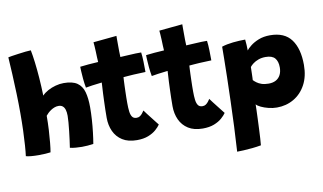

<svg xmlns="http://www.w3.org/2000/svg" viewBox="-90 -919 2259 1341"><g transform="rotate(-10 1040.0 -248.0)"><path d="M206.5 4Q193.5 6 170.8 7.5Q148 9 123 9Q94 9 69 6.8Q44 4.5 32 0.5Q36 -28.5 39.2 -74.5Q42.5 -120.5 44.5 -178.8Q46.5 -237 46.5 -301Q46.5 -369.5 44.2 -440.8Q42 -512 38.5 -578.8Q35 -645.5 31.5 -700.5Q35.5 -702 56.2 -705.2Q77 -708.5 104.5 -712.2Q132 -716 157 -718.8Q182 -721.5 194.5 -721.5Q202 -684 208.2 -633.5Q214.5 -583 219 -522.8Q223.5 -462.5 225.5 -395Q242.5 -413 267.8 -426.8Q293 -440.5 322.5 -448.5Q352 -456.5 380.5 -456.5Q443 -456.5 476 -433.5Q509 -410.5 521.2 -366.5Q533.5 -322.5 533.5 -258.5Q533.5 -217.5 530.5 -171.2Q527.5 -125 522.2 -80.8Q517 -36.5 511 -2Q491.5 1 470.8 2.8Q450 4.5 429.5 4.5Q407.5 4.5 385.5 2.5Q363.5 0.5 345 -3.5Q348.5 -25.5 352.5 -56Q356.5 -86.5 360.2 -118.8Q364 -151 366.2 -179.8Q368.5 -208.5 368.5 -227Q368.5 -252.5 363 -270Q357.5 -287.5 346.2 -296.5Q335 -305.5 317 -305.5Q302 -305.5 288.2 -300.2Q274.5 -295 262.5 -287Q250.5 -279 240.8 -269.8Q231 -260.5 224.5 -252Q224.5 -201.5 221.8 -152.2Q219 -103 215 -62Q211 -21 206.5 4Z M985 -56Q974.5 -40 952.8 -20.8Q931 -1.5 897.2 11.8Q863.5 25 816.5 25Q754.5 25 714.2 -0.5Q674 -26 654.2 -69.2Q634.5 -112.5 634.5 -165Q634.5 -193.5 635.2 -223.8Q636 -254 637 -283Q638 -312 639.2 -337.8Q640.5 -363.5 641.8 -383Q643 -402.5 643.5 -414Q608 -410 575 -405.5Q542 -401 528.5 -398Q522.5 -430 519.5 -462.8Q516.5 -495.5 515.5 -519.2Q514.5 -543 514.5 -548.5Q543.5 -552 575.2 -554.8Q607 -557.5 643.5 -559.5Q642.5 -569 641.5 -593.2Q640.5 -617.5 640 -636Q639.5 -654 638 -672.2Q636.5 -690.5 635.5 -701L801 -717Q800.5 -711.5 800.8 -691.2Q801 -671 801 -643Q801 -628 801.2 -608Q801.5 -588 802.5 -567Q819.5 -568 841.8 -569.2Q864 -570.5 876.5 -571Q897 -572.5 912.2 -572.8Q927.5 -573 937.5 -573Q947.5 -573 951 -573Q955 -545.5 956 -505.2Q957 -465 957 -433.5Q952 -433.5 925 -432.2Q898 -431 872.5 -430Q854.5 -429 832.8 -427.2Q811 -425.5 799.5 -424.5Q799 -415 798 -399Q797 -383 796.5 -363.2Q796 -343.5 795.2 -322Q794.5 -300.5 794.2 -279.8Q794 -259 794 -241.5Q794 -208 797 -182.8Q800 -157.5 810 -143.2Q820 -129 841.5 -129Q855.5 -129 865.5 -136Q875.5 -143 883 -152.8Q890.5 -162.5 896 -171Q903.5 -160.5 916.5 -143.5Q929.5 -126.5 943.8 -108.5Q958 -90.5 969.2 -76Q980.5 -61.5 985 -56Z M1452 -56Q1441.5 -40 1419.8 -20.8Q1398 -1.5 1364.2 11.8Q1330.5 25 1283.5 25Q1221.5 25 1181.2 -0.5Q1141 -26 1121.2 -69.2Q1101.5 -112.5 1101.5 -165Q1101.5 -193.5 1102.2 -223.8Q1103 -254 1104 -283Q1105 -312 1106.2 -337.8Q1107.5 -363.5 1108.8 -383Q1110 -402.5 1110.5 -414Q1075 -410 1042 -405.5Q1009 -401 995.5 -398Q989.5 -430 986.5 -462.8Q983.5 -495.5 982.5 -519.2Q981.5 -543 981.5 -548.5Q1010.5 -552 1042.2 -554.8Q1074 -557.5 1110.5 -559.5Q1109.5 -569 1108.5 -593.2Q1107.5 -617.5 1107 -636Q1106.5 -654 1105 -672.2Q1103.5 -690.5 1102.5 -701L1268 -717Q1267.5 -711.5 1267.8 -691.2Q1268 -671 1268 -643Q1268 -628 1268.2 -608Q1268.5 -588 1269.5 -567Q1286.5 -568 1308.8 -569.2Q1331 -570.5 1343.5 -571Q1364 -572.5 1379.2 -572.8Q1394.5 -573 1404.5 -573Q1414.5 -573 1418 -573Q1422 -545.5 1423 -505.2Q1424 -465 1424 -433.5Q1419 -433.5 1392 -432.2Q1365 -431 1339.5 -430Q1321.5 -429 1299.8 -427.2Q1278 -425.5 1266.5 -424.5Q1266 -415 1265 -399Q1264 -383 1263.5 -363.2Q1263 -343.5 1262.2 -322Q1261.5 -300.5 1261.2 -279.8Q1261 -259 1261 -241.5Q1261 -208 1264 -182.8Q1267 -157.5 1277 -143.2Q1287 -129 1308.5 -129Q1322.5 -129 1332.5 -136Q1342.5 -143 1350 -152.8Q1357.5 -162.5 1363 -171Q1370.5 -160.5 1383.5 -143.5Q1396.5 -126.5 1410.8 -108.5Q1425 -90.5 1436.2 -76Q1447.5 -61.5 1452 -56Z M1491 226Q1496.5 142 1500.5 50.2Q1504.5 -41.5 1507.2 -131Q1510 -220.5 1511.8 -298Q1513.5 -375.5 1514.2 -432.2Q1515 -489 1515 -514.5Q1550 -526 1595 -530.8Q1640 -535.5 1682 -535.5Q1684 -518 1685.2 -496.8Q1686.5 -475.5 1686.5 -457.5Q1695.5 -470 1718 -488.2Q1740.5 -506.5 1776 -520.8Q1811.5 -535 1857.5 -535Q1960 -535 2007.8 -470.2Q2055.5 -405.5 2055.5 -290Q2055.5 -209 2024 -150.5Q1992.5 -92 1938.8 -60.8Q1885 -29.5 1818.5 -29.5Q1789.5 -29.5 1759.8 -37Q1730 -44.5 1707 -55.5Q1684 -66.5 1675.5 -77.5Q1675.5 -65 1674.5 -37.2Q1673.5 -9.5 1672.2 25.5Q1671 60.5 1669.2 96.2Q1667.5 132 1665.8 162.5Q1664 193 1662 211Q1632 216.5 1599.2 219.8Q1566.5 223 1537.5 224.5Q1508.5 226 1491 226ZM1791 -204Q1821 -204 1842.2 -215.5Q1863.5 -227 1875 -249.2Q1886.5 -271.5 1886.5 -302.5Q1886.5 -345 1866.8 -368Q1847 -391 1801 -391Q1772.5 -391 1750 -382.8Q1727.5 -374.5 1712.2 -363Q1697 -351.5 1688 -340Q1688 -333 1687.5 -320.5Q1687 -308 1686.8 -293.8Q1686.5 -279.5 1686 -266.8Q1685.5 -254 1685 -247.5Q1693.5 -238.5 1706.8 -228.5Q1720 -218.5 1740.5 -211.2Q1761 -204 1791 -204Z"/></g></svg>

Font: Grandstander Thin ExtraBold
Style: Regular
Weight: 800
Version: Version 1.200